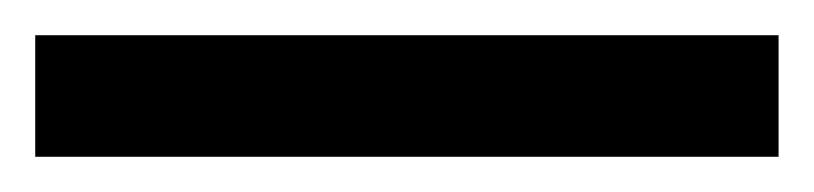

<svg xmlns="http://www.w3.org/2000/svg" viewBox="-30 32 462 109"><path d="M-10 121V52H412V121Z"/></svg>

Font: Commissioner
Style: Regular
Weight: 400
Designer: Kostas Bartsokas
Foundry: Kostas Bartsokas
Version: Version 1.000; ttfautohint (v1.8.3)